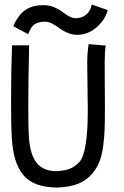

<svg xmlns="http://www.w3.org/2000/svg" viewBox="-20 -840 558 865"><path d="M176.8 -816.9Q201.2 -816.9 223.6 -807.6Q246.1 -798.3 259.8 -787.4Q273.4 -776.4 290.3 -767.1Q307.1 -757.8 321.3 -757.8Q347.2 -757.8 367.7 -773.7Q388.2 -789.6 393.1 -819.8L465.3 -794.4Q453.1 -749 414.1 -716.1Q375 -683.1 328.1 -683.1Q305.2 -683.1 283.7 -692.4Q262.2 -701.7 248.3 -712.6Q234.4 -723.6 216.6 -732.9Q198.7 -742.2 182.6 -742.2Q155.8 -742.2 137.7 -731.7Q119.6 -721.2 106.9 -686L39.6 -722.2Q52.7 -751 68.4 -770.5Q84 -790 102.1 -799.8Q120.1 -809.6 137.5 -813.2Q154.8 -816.9 176.8 -816.9ZM379.4 -641.1 456.1 -634.8Q451.7 -605.5 451.7 -558.1Q451.7 -520.5 452.1 -458.3Q452.6 -396 452.6 -371.1V-342.8Q452.6 -289.6 451.4 -257.3Q450.2 -225.1 445.1 -183.6Q439.9 -142.1 427.7 -111.3Q415.5 -80.6 396 -58.1Q367.7 -25.4 329.6 -11.2Q291.5 2.9 240.2 4.9Q184.6 4.9 145.8 -9.5Q106.9 -23.9 83.5 -53.7Q60.1 -83.5 48.3 -123Q36.6 -162.6 33.2 -218.3Q29.8 -269.5 29.8 -380.4Q29.8 -520 34.2 -635.7H111.3Q107.4 -474.6 107.4 -355.5Q107.4 -255.4 110.8 -214.4Q117.2 -138.2 147.5 -103.5Q177.7 -68.8 233.9 -68.8Q272 -70.8 294.7 -79.8Q317.4 -88.9 337.4 -109.9Q375.5 -151.9 375.5 -342.8Q375.5 -370.1 374.3 -441.4Q373 -512.7 373 -557.1Q373 -601.6 379.4 -641.1Z"/></svg>

Font: Fantasque Sans Mono
Style: Regular
Weight: 400
Monospace: yes
Designer: Jany Belluz
Version: Version 1.8.0 ; ttfautohint (v1.8.2)